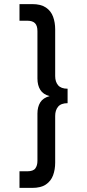

<svg xmlns="http://www.w3.org/2000/svg" viewBox="-20 -708 426 936"><path d="M75 208V127H113Q142 127 152.2 113Q162.5 99 162.5 76V-154.5Q162.5 -186.5 176.2 -208.8Q190 -231 222 -239.5Q190.5 -247.5 176.5 -269.8Q162.5 -292 162.5 -325.5V-556Q162.5 -583 150.5 -595Q138.5 -607 113 -607H75V-688H137Q179.5 -688 204 -671.2Q228.5 -654.5 238.8 -626.5Q249 -598.5 249 -565V-337Q249 -309.5 263.2 -292.5Q277.5 -275.5 309.5 -275.5V-205Q277.5 -205 263.2 -187.8Q249 -170.5 249 -143V85Q249 118.5 238.8 146.5Q228.5 174.5 204 191.2Q179.5 208 137 208Z"/></svg>

Font: League Spartan Medium
Style: Regular
Weight: 500
Foundry: The League of Moveable Type
Version: Version 2.002